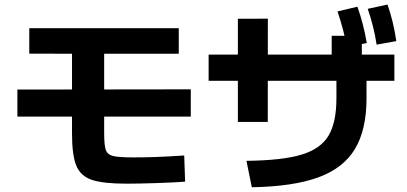

<svg xmlns="http://www.w3.org/2000/svg" viewBox="-20 -802 1769 835"><path d="M293.2 -221.4V-568.3L107.3 -568.7V-679.4H757.4V-568.3H433V-224.6Q433 -170.2 440.1 -149.9Q447.2 -129.7 471.4 -123.6Q495.6 -117.5 560.5 -117.5Q613.2 -117.5 662.7 -119.4Q712.2 -121.3 781.1 -125.8L785.1 -12Q743.9 -8.6 663.5 -5.9Q583.2 -3.2 530.9 -3.2Q428.4 -3.2 379.4 -19.8Q330.4 -36.3 311.8 -81.6Q293.2 -126.8 293.2 -221.4ZM55.6 -412.5 809.7 -413.5V-294.8H55.6Z M1443.1 -375.2V-512.9H1422.5V-646.3H1553.4L1553.8 -512.9H1574V-375.2Q1574 -238 1523.9 -154.5Q1473.9 -71 1365.3 -31Q1256.7 9.1 1075.1 12.4L1051.8 -102.5Q1207.8 -104.3 1291 -129.4Q1374.2 -154.5 1408.7 -211.9Q1443.1 -269.3 1443.1 -375.2ZM1014.5 -720.4 1144.9 -720.8 1144.5 -271.6H1014.5ZM887.3 -564.4H1695.1V-450.5H887.3ZM1447.9 -752.3 1534.4 -772.9Q1561.2 -697.5 1575.1 -614.8L1488.6 -597Q1475.3 -670.7 1447.9 -752.3ZM1579.3 -763.6 1665.3 -782.2Q1678.5 -744.1 1687.8 -705.5Q1697.1 -666.9 1703.5 -623.2L1617.9 -607.9Q1611.6 -649.4 1602.1 -687Q1592.5 -724.7 1579.3 -763.6Z"/></svg>

Font: Pretendard GOV Variable
Style: Regular
Weight: 400
Designer: Base glyphs from Inter by Rasmus Andersson; Hangul glyphs from Noto Sans CJK(Source Han Sans) by Jang Soo-young and Kang
Foundry: Kil Hyung-jin
Version: Version 1.307;Glyphs 3.2 (3192)